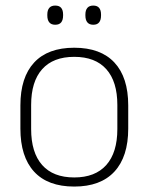

<svg xmlns="http://www.w3.org/2000/svg" viewBox="-20 -674 546 706"><path d="M253 12Q155.5 12 105.2 -43Q55 -98 55 -201V-286.5Q55 -389.5 105.5 -444Q156 -498.5 253 -498.5Q350 -498.5 400.8 -444Q451.5 -389.5 451.5 -286.5V-201Q451.5 -98 400.8 -43Q350 12 253 12ZM253 -21.5Q330 -21.5 370.8 -67.2Q411.5 -113 411.5 -199.5V-288Q411.5 -374 371 -419.5Q330.5 -465 253 -465Q175.5 -465 135 -419.5Q94.5 -374 94.5 -288V-199.5Q94.5 -113 135 -67.2Q175.5 -21.5 253 -21.5ZM183 -583Q168.5 -583 161.2 -591.8Q154 -600.5 154 -617V-620.5Q154 -636.5 161.2 -645Q168.5 -653.5 183 -653.5Q198 -653.5 205 -645Q212 -636.5 212 -620.5V-617Q212 -600.5 205 -591.8Q198 -583 183 -583ZM323 -583Q308.5 -583 301.2 -591.8Q294 -600.5 294 -617V-620.5Q294 -636.5 301.2 -645Q308.5 -653.5 323 -653.5Q337.5 -653.5 344.5 -645Q351.5 -636.5 351.5 -620.5V-617Q351.5 -600.5 344.5 -591.8Q337.5 -583 323 -583Z"/></svg>

Font: Anek Odia ExtraLight
Style: Regular
Weight: 250
Designer: Yesha Goshar & Mahesh Sahu (Odia), Yesha Goshar (Latin)
Foundry: Ek Type
Version: Version 1.003